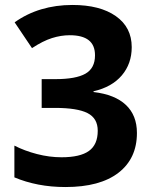

<svg xmlns="http://www.w3.org/2000/svg" viewBox="-20 -744 612 774"><path d="M244 10Q186 10 134.5 0Q83 -10 38 -29V-157Q79 -136 129 -123Q179 -110 228 -110Q303 -110 338.5 -135.5Q374 -161 374 -217Q374 -267 333 -288Q292 -309 202 -309H148V-425H203Q286 -425 324.5 -447Q363 -469 363 -521Q363 -562 337.5 -582Q312 -602 261 -602Q226 -602 189.5 -590.5Q153 -579 109 -550L39 -654Q88 -689 146.5 -706.5Q205 -724 272 -724Q383 -724 447 -679Q511 -634 511 -554Q511 -487 471 -440Q431 -393 357 -376V-373Q443 -363 487.5 -321Q532 -279 532 -208Q532 -105 457.5 -47.5Q383 10 244 10Z"/></svg>

Font: Noto Naskh Arabic
Style: Regular
Weight: 400
Designer: Monotype Design Team, David Williams, Mohamad Dakak and Nizar Qandah
Foundry: Monotype Imaging Inc.
Version: Version 2.013